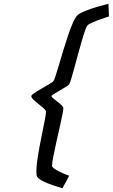

<svg xmlns="http://www.w3.org/2000/svg" viewBox="-20 -805 600 1021"><path d="M348.1 129.4 312 196.3Q288.6 189.5 260 179.7Q231.4 169.9 208.5 158.4Q185.5 147 178.2 136.2Q173.3 128.4 173.3 106.9Q173.3 82.5 178.5 46.4Q183.6 10.3 191.2 -30Q198.7 -70.3 206.5 -107.7Q214.4 -145 219.5 -172.9Q224.6 -200.7 224.6 -210.9Q224.6 -217.8 212.9 -228.5Q201.2 -239.3 185.5 -251.5Q169.9 -263.7 158.2 -274.9Q146.5 -286.1 146.5 -293.5Q146.5 -299.3 161.9 -309.8Q177.2 -320.3 198.5 -332.5Q219.7 -344.7 238.5 -355.7Q257.3 -366.7 263.7 -373Q267.6 -377 275.6 -401.4Q283.7 -425.8 294.4 -462.4Q305.2 -499 317.6 -540.5Q330.1 -582 343.3 -620.6Q356.4 -659.2 369.1 -687.3Q381.8 -715.3 393.1 -725.1Q405.8 -735.8 434.3 -747.3Q462.9 -758.8 496.3 -768.6Q529.8 -778.3 556.6 -784.7L559.6 -717.8Q542 -712.4 517.3 -703.6Q492.7 -694.8 472.2 -685.8Q451.7 -676.8 445.3 -669.9Q439.9 -664.6 431.6 -640.6Q423.3 -616.7 413.6 -582.8Q403.8 -548.8 393.6 -511.5Q383.3 -474.1 374.3 -440.4Q365.2 -406.7 358.2 -383.8Q351.1 -360.8 347.7 -356.4Q343.3 -351.1 328.4 -342Q313.5 -333 296.4 -323Q279.3 -313 266.6 -305.2Q253.9 -297.4 253.9 -293.9Q253.9 -289.6 263.4 -281.5Q272.9 -273.4 285.4 -264.2Q297.9 -254.9 307.4 -245.6Q316.9 -236.3 316.9 -229Q316.9 -219.7 310.8 -190.2Q304.7 -160.6 295.9 -121.6Q287.1 -82.5 278.1 -42.2Q269 -2 262.9 30.3Q256.8 62.5 256.8 77.1Q256.8 84.5 274.2 95.5Q291.5 106.4 313.5 116Q335.4 125.5 348.1 129.4Z"/></svg>

Font: Andika
Style: Italic
Weight: 400
Italic angle: -14°
Designer: Victor Gaultney, Annie Olsen, Julie Remington, Don Collingsworth, Eric Hays, Becca Hirsbrunner
Foundry: SIL International
Version: Version 6.101